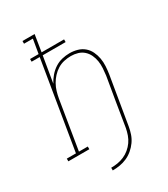

<svg xmlns="http://www.w3.org/2000/svg" viewBox="-256 -836 974 1110"><g transform="rotate(-30 231.5 -280.5)"><path d="M159 174V156Q181 156 202.5 152.5Q224 149 245 140Q266 131 284 116Q302 101 315 82.5Q328 64 335.5 42.5Q343 21 347 0Q360 -80 373 -160Q386 -240 400 -320Q403 -343 404.5 -367Q406 -391 402.5 -413.5Q399 -436 389.5 -456.5Q380 -477 363.5 -492Q347 -507 325 -513.5Q303 -520 279 -520Q257 -520 234 -515Q211 -510 190.5 -497.5Q170 -485 153.5 -467Q137 -449 125.5 -428.5Q114 -408 107.5 -386Q101 -364 97 -341L44 -18H103V0H-37V-18H24L121 -605H67V-623H124L140 -717H81V-735H162L144 -623H294V-605H141L112 -432Q124 -455 142 -476Q160 -497 182.5 -511.5Q205 -526 230.5 -532Q256 -538 281 -538Q307 -538 332 -531Q357 -524 376 -508Q395 -492 406 -469Q417 -446 421.5 -421Q426 -396 424.5 -369.5Q423 -343 419 -317L366 0Q362 24 354 47.5Q346 71 331.5 91.5Q317 112 297 129Q277 146 254 156Q231 166 207 170Q183 174 159 174Z"/></g></svg>

Font: Iosevka Slab Thin Oblique
Style: Regular
Weight: 100
Italic angle: -9°
Monospace: yes
Designer: Belleve Invis
Foundry: Belleve Invis
Version: Version 11.1.0; ttfautohint (v1.8.3)